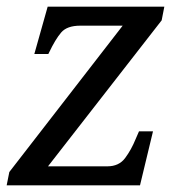

<svg xmlns="http://www.w3.org/2000/svg" viewBox="-21 -556 552 576"><path d="M-1 0 7 -40 347 -479H220Q180 -479 162.5 -458.5Q145 -438 126 -398L124 -394H82L122 -536H472L464 -495L123 -57H301Q336 -57 354.5 -82Q373 -107 386 -139L396 -162H438L399 0Z"/></svg>

Font: NotoSerif-Italic
Style: Regular
Weight: 400
Italic angle: -12°
Designer: Monotype Design Team
Foundry: Monotype Imaging Inc.
Version: Version 2.007; ttfautohint (v1.8) -l 8 -r 50 -G 200 -x 14 -D